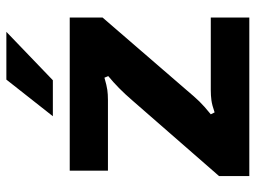

<svg xmlns="http://www.w3.org/2000/svg" viewBox="-120 -683 803 603"><g transform="rotate(-90 281.5 -381.5)"><path d="M30 0V-95L269 -369Q306 -412 344 -443L339 -455Q315 -448 301 -446Q287 -444 269 -444H47V-564H528V-461L300 -197Q279 -172 264.5 -157Q250 -142 224 -121L230 -109Q253 -117 268 -119Q283 -121 300 -121H528V0ZM331 -617H218L333 -763H483Z"/></g></svg>

Font: Open Sauce Sans ExtraBold
Style: Regular
Weight: 800
Designer: Alfredo Marco Pradil
Foundry: Creative Sauce Fz LLC
Version: Version 1.477